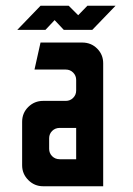

<svg xmlns="http://www.w3.org/2000/svg" viewBox="-20 -648 462 668"><path d="M40 -544 121 -628H219L252 -595L284 -628H382L301 -544H202L170 -578L138 -544ZM130 0Q100 0 78.5 -21.5Q57 -43 57 -73V-224Q57 -255 78.5 -276Q100 -297 130 -297H209Q224 -297 234.5 -307.5Q245 -318 245 -333V-370Q245 -385 234.5 -395.5Q224 -406 209 -406H100L121 -500H266Q297 -500 318 -479Q339 -458 339 -428V0ZM188 -94H245V-203H188Q172 -203 161.5 -192.5Q151 -182 151 -167V-130Q151 -115 161.5 -104.5Q172 -94 188 -94Z"/></svg>

Font: Odibee Sans
Style: Regular
Weight: 400
Designer: James Barnard - Barnard Co. Limited
Version: Version 2.001; ttfautohint (v1.8.3)